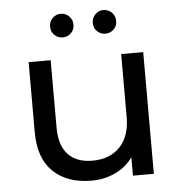

<svg xmlns="http://www.w3.org/2000/svg" viewBox="-52 -777 782 833"><g transform="rotate(-5 338.5 -360.5)"><path d="M585 -530V0H494V-80Q465 -39 417.5 -16.5Q370 6 314 6Q208 6 147 -52.5Q86 -111 86 -225V-530H182V-236Q182 -159 219 -119.5Q256 -80 325 -80Q401 -80 445 -126Q489 -172 489 -256V-530ZM192 -675Q192 -697 207 -712Q222 -727 243 -727Q264 -727 279 -712Q294 -697 294 -675Q294 -653 279 -638.5Q264 -624 243 -624Q222 -624 207 -638.5Q192 -653 192 -675ZM378 -675Q378 -697 393 -712Q408 -727 429 -727Q450 -727 465 -712Q480 -697 480 -675Q480 -653 465 -638.5Q450 -624 429 -624Q408 -624 393 -638.5Q378 -653 378 -675Z"/></g></svg>

Font: Montserrat Alternates Medium
Style: Regular
Weight: 500
Designer: Julieta Ulanovsky
Foundry: Julieta Ulanovsky
Version: Version 7.200